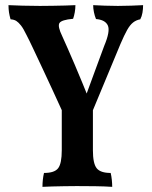

<svg xmlns="http://www.w3.org/2000/svg" viewBox="-20 -481 589 746"><path d="M250 15Q240 -9 222.5 -47.5Q205 -86 184.5 -130.5Q164 -175 144 -217.5Q124 -260 108 -294Q92 -328 83 -345Q71 -370 61.5 -382Q52 -394 43.5 -399.5Q35 -405 21 -406Q17 -420 15 -432.5Q13 -445 13 -461Q35 -460 67 -459Q99 -458 135 -458Q159 -458 184.5 -458.5Q210 -459 233.5 -459.5Q257 -460 273 -461Q273 -447 270.5 -433Q268 -419 264 -408Q219 -404 211 -391.5Q203 -379 222 -340Q230 -322 243 -293Q256 -264 270.5 -229.5Q285 -195 300 -159Q315 -123 327 -91H307Q330 -155 349 -205.5Q368 -256 385 -303Q409 -360 399 -382Q389 -404 353 -407Q348 -419 345 -433.5Q342 -448 342 -461Q362 -460 387 -459Q412 -458 438 -458Q464 -458 490 -459Q516 -460 536 -461Q536 -446 533.5 -431.5Q531 -417 525 -406Q509 -403 497 -393.5Q485 -384 474 -364.5Q463 -345 448 -310L317 5ZM145 245Q145 231 146.5 217Q148 203 151 191Q192 191 206 172.5Q220 154 220 103V-63H341V103Q341 154 355.5 172.5Q370 191 410 191Q413 203 414.5 218Q416 233 416 245Q386 243 350 242.5Q314 242 278 242Q254 242 229 242.5Q204 243 182.5 243.5Q161 244 145 245Z"/></svg>

Font: Vollkorn SemiBold
Style: Regular
Weight: 600
Designer: Friedrich Althausen
Foundry: Friedrich Althausen
Version: Version 5.000